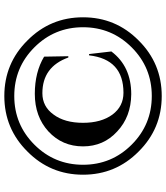

<svg xmlns="http://www.w3.org/2000/svg" viewBox="40 -794 768 888"><g transform="rotate(-90 424.0 -350.0)"><path d="M681 -607Q788 -501 788 -350Q788 -199 681 -93Q575 14 424 14Q273 14 167 -93Q60 -199 60 -350Q60 -501 167 -607Q273 -714 424 -714Q575 -714 681 -607ZM199 -575Q106 -482 106 -350Q106 -218 199 -125Q292 -32 424 -32Q556 -32 649 -125Q742 -218 742 -350Q742 -482 649 -575Q556 -668 424 -668Q292 -668 199 -575ZM618 -322 630 -219Q561 -127 432 -127Q328 -128 260 -192Q191 -255 191 -350Q191 -446 260 -510Q329 -573 434 -573Q534 -573 606 -530L608 -418H602Q559 -538 437 -538Q375 -538 338 -486Q300 -435 300 -350Q300 -266 338 -214Q376 -163 439 -163Q594 -163 612 -322Z"/></g></svg>

Font: Cinzel Bold(RUS BY LYAJKA)
Style: Regular
Weight: 700
Designer: Natanael Gama
Version: Version 1.001;PS 001.001;hotconv 1.0.56;makeotf.lib2.0.21325